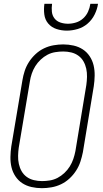

<svg xmlns="http://www.w3.org/2000/svg" viewBox="-20 -975 540 1003"><path d="M199 8Q171 8 144.5 2Q118 -4 96.5 -18Q75 -32 60.5 -54Q46 -76 40 -101.5Q34 -127 34.5 -155Q35 -183 39 -210L97 -555Q101 -580 109 -604.5Q117 -629 131.5 -651.5Q146 -674 166 -692.5Q186 -711 210 -722.5Q234 -734 260 -738.5Q286 -743 310 -743Q338 -743 364.5 -737Q391 -731 412.5 -717Q434 -703 448.5 -681Q463 -659 469 -633.5Q475 -608 474.5 -580Q474 -552 470 -525L413 -180Q408 -155 400 -130.5Q392 -106 377.5 -83.5Q363 -61 343 -42.5Q323 -24 299 -12.5Q275 -1 249 3.5Q223 8 199 8ZM200 -29Q220 -29 241 -32.5Q262 -36 281 -46Q300 -56 316.5 -71.5Q333 -87 344.5 -105.5Q356 -124 363 -144.5Q370 -165 374 -186L431 -531Q434 -552 434.5 -574Q435 -596 430.5 -616.5Q426 -637 416 -654.5Q406 -672 389.5 -684Q373 -696 352.5 -701Q332 -706 310 -706Q290 -706 268.5 -702.5Q247 -699 228 -689Q209 -679 192.5 -663.5Q176 -648 164.5 -629.5Q153 -611 146 -590.5Q139 -570 136 -549L78 -204Q75 -183 74.5 -161Q74 -139 78.5 -118.5Q83 -98 93 -80.5Q103 -63 119.5 -51Q136 -39 157 -34Q178 -29 200 -29ZM329 -815Q301 -815 275 -823.5Q249 -832 232 -852Q215 -872 211.5 -899.5Q208 -927 212 -955H252Q249 -934 251 -914Q253 -894 264.5 -879Q276 -864 295 -857.5Q314 -851 335 -851Q356 -851 377 -857.5Q398 -864 414.5 -879Q431 -894 440 -914Q449 -934 452 -955H492Q488 -927 474.5 -899.5Q461 -872 438 -852Q415 -832 386 -823.5Q357 -815 329 -815Z"/></svg>

Font: Iosevka Term Curly XLt Obl
Style: Regular
Weight: 200
Italic angle: -9°
Designer: Belleve Invis
Foundry: Belleve Invis
Version: Version 32.3.0